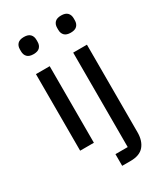

<svg xmlns="http://www.w3.org/2000/svg" viewBox="-229 -833 966 1125"><g transform="rotate(-30 254.5 -271.0)"><path d="M129 -626Q100 -626 86.5 -640Q73 -654 73 -677V-691Q73 -714 86.5 -728Q100 -742 129 -742Q158 -742 171.5 -728Q185 -714 185 -691V-677Q185 -654 171.5 -640Q158 -626 129 -626ZM82 -518H175V0H82ZM334 -518H427V75Q427 132 398.5 166Q370 200 308 200H251V121H334ZM381 -626Q352 -626 338.5 -640Q325 -654 325 -677V-691Q325 -714 338.5 -728Q352 -742 381 -742Q410 -742 423.5 -728Q437 -714 437 -691V-677Q437 -654 423.5 -640Q410 -626 381 -626Z"/></g></svg>

Font: IBM Plex Sans Text
Style: Regular
Weight: 450
Designer: Mike Abbink, Paul van der Laan, Pieter van Rosmalen
Foundry: Bold Monday
Version: Version 3.005